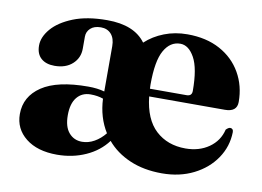

<svg xmlns="http://www.w3.org/2000/svg" viewBox="-59 -560 897 658"><g transform="rotate(10 389.0 -231.0)"><path d="M757 -275Q757 -240.5 715 -240.5H451.5Q460 -162 501 -124.2Q542 -86.5 604.5 -86.5Q652 -86.5 686 -110.2Q720 -134 729.5 -174Q738.5 -183 744.5 -182.5Q755 -182 755 -169.5Q754 -119.5 726 -78.2Q698 -37 649.8 -12.8Q601.5 11.5 539.5 11.5Q476.5 11.5 427.8 -9.5Q379 -30.5 348 -67.5Q320 -30 274.2 -9.5Q228.5 11 174.5 11Q106 11 65.8 -21Q25.5 -53 25.5 -104.5Q25.5 -165.5 79.2 -201.5Q133 -237.5 240.5 -237.5Q272.5 -237.5 297 -230.5V-388Q297 -415 283.8 -430Q270.5 -445 248 -445Q224.5 -445 211.8 -433.2Q199 -421.5 199 -404V-362Q199 -330 175.8 -308.8Q152.5 -287.5 113.5 -287.5Q83.5 -287.5 66.5 -302.8Q49.5 -318 49.5 -347Q49.5 -376.5 74.2 -405.5Q99 -434.5 147 -453.8Q195 -473 265 -473Q359.5 -473 399 -418.5Q426.5 -444 463.8 -458.5Q501 -473 544 -473Q610 -473 657.8 -447Q705.5 -421 731.2 -376Q757 -331 757 -275ZM449 -282Q449 -274 449.5 -267H577Q595.5 -267 595.5 -285Q595.5 -363.5 575.2 -400.2Q555 -437 525.5 -437Q490.5 -437 469.8 -400.5Q449 -364 449 -282ZM188 -129Q188 -88.5 205.8 -68Q223.5 -47.5 251.5 -47.5Q273.5 -47.5 294.2 -59.2Q315 -71 331 -91Q300 -140.5 297 -205.5Q277.5 -212.5 253 -212.5Q223 -212.5 205.5 -191Q188 -169.5 188 -129Z"/></g></svg>

Font: Fraunces 72pt S000
Style: Bold
Weight: 700
Version: Version 1.000; ttfautohint (v1.8.3)